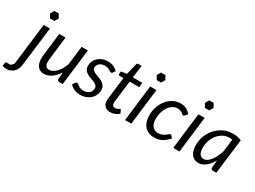

<svg xmlns="http://www.w3.org/2000/svg" viewBox="-128 -1435 3100 2333"><g transform="rotate(30 1422.0 -268.5)"><path d="M195.5 -506.5 128.5 37.5 124.5 68 102 120.5 64 159.5 11.5 182H-22H-39.5L-64.5 177L-76.5 172L-67.5 124L-65 117.5L-58 114H-51H-47.5L-39 114.5H-33.5H2L36.5 78L41.5 37.5L108 -506.5ZM227 -666 196.5 -719H135.5L105 -666L135.5 -613H196.5Z M414.5 -506.5 376.5 -184.5Q375.5 -174.5 374.8 -165.5Q374 -156.5 374 -148Q374 -107 389.2 -87Q404.5 -67 437.5 -67Q460.5 -67 484.8 -79.5Q509 -92 531.8 -115Q554.5 -138 574 -170.5Q593.5 -203 608 -243L639.5 -506.5H728L667 0H623Q607.5 0 599 -7Q590.5 -14 590.5 -28.5Q590.5 -29 591 -37.5Q591.5 -46 592.2 -56Q593 -66 593.8 -74.5Q594.5 -83 594.5 -83.5L598 -124Q557.5 -59.5 507.5 -26.2Q457.5 7 404.5 7Q348 7 316.8 -31.5Q285.5 -70 285.5 -142Q285.5 -152 286 -162.5Q286.5 -173 288 -184.5L326 -506.5Z M1124 -425.5Q1120 -419.5 1116 -416.8Q1112 -414 1106 -414Q1099 -414 1090.8 -419.5Q1082.5 -425 1070.8 -431.8Q1059 -438.5 1042 -444.2Q1025 -450 1001 -450Q978.5 -450 960 -443.8Q941.5 -437.5 928 -426.5Q914.5 -415.5 907.2 -400.8Q900 -386 900 -369.5Q900 -346 915.5 -332Q931 -318 954.5 -307.8Q978 -297.5 1005.2 -288Q1032.5 -278.5 1056 -264Q1079.5 -249.5 1095 -227Q1110.5 -204.5 1110.5 -168.5Q1110.5 -133.5 1096.8 -101.5Q1083 -69.5 1057.2 -45.2Q1031.5 -21 995.2 -6.5Q959 8 914 8Q865.5 8 828.2 -9.2Q791 -26.5 767.5 -53.5L789.5 -87.5Q793.5 -94 799 -97.5Q804.5 -101 813 -101Q821 -101 829 -94Q837 -87 849 -78.2Q861 -69.5 879.2 -62.5Q897.5 -55.5 925.5 -55.5Q950 -55.5 969.8 -63Q989.5 -70.5 1003.2 -83Q1017 -95.5 1024.2 -112.2Q1031.5 -129 1031.5 -148Q1031.5 -173.5 1016 -188.5Q1000.5 -203.5 977 -213.5Q953.5 -223.5 926.5 -232.2Q899.5 -241 876 -254.8Q852.5 -268.5 837 -290.5Q821.5 -312.5 821.5 -349Q821.5 -381 834.2 -410.8Q847 -440.5 871 -463.5Q895 -486.5 929.2 -500.2Q963.5 -514 1006.5 -514Q1052 -514 1086.8 -498.8Q1121.5 -483.5 1146.5 -457.5Z M1231 -95.5Q1231 -98.5 1231.2 -103.2Q1231.5 -108 1232.2 -117Q1233 -126 1234.5 -140.5Q1236 -155 1239 -178.5L1270.5 -432H1214Q1207.5 -432 1203.2 -435.8Q1199 -439.5 1199 -447.5Q1199 -449 1199.5 -453.5Q1200 -458 1200.8 -463.8Q1201.5 -469.5 1202.2 -475.5Q1203 -481.5 1203.5 -487L1281.5 -497.5L1319 -654Q1321 -661.5 1326.5 -666.2Q1332 -671 1340 -671H1387L1365 -496.5H1498L1490.5 -432H1357L1326.5 -183Q1324 -162.5 1322.8 -150Q1321.5 -137.5 1320.8 -130Q1320 -122.5 1319.8 -119.5Q1319.5 -116.5 1319.5 -115Q1319.5 -89.5 1331.2 -77.2Q1343 -65 1363.5 -65Q1376.5 -65 1386.5 -68.8Q1396.5 -72.5 1403.8 -77Q1411 -81.5 1416 -85.2Q1421 -89 1425 -89Q1429 -89 1431.2 -87Q1433.5 -85 1436 -80.5L1454.5 -38Q1430.5 -16.5 1399.2 -4.2Q1368 8 1336.5 8Q1288 8 1260 -18.5Q1232 -45 1231 -95.5Z M1690 -506.5 1629 0H1541.5L1602.5 -506.5ZM1723.5 -666 1693 -719H1632L1601.5 -666L1632 -613H1693Z M2147 -91Q2121 -62.5 2097.8 -43.5Q2074.5 -24.5 2051 -13.2Q2027.5 -2 2002.2 2.5Q1977 7 1948 7Q1904 7 1870.2 -8Q1836.5 -23 1813.8 -50.2Q1791 -77.5 1779.2 -115.8Q1767.5 -154 1767.5 -200Q1767.5 -261.5 1786.8 -318Q1806 -374.5 1840.5 -418Q1875 -461.5 1922.5 -487.5Q1970 -513.5 2027 -513.5Q2077 -513.5 2111 -495.8Q2145 -478 2170.5 -444L2142.5 -410.5Q2139.5 -406.5 2135 -404Q2130.5 -401.5 2125 -401.5Q2118 -401.5 2111.2 -407.8Q2104.5 -414 2093.8 -421.8Q2083 -429.5 2066.8 -435.8Q2050.5 -442 2025 -442Q1990.5 -442 1959.8 -423.2Q1929 -404.5 1906 -372Q1883 -339.5 1869.8 -295Q1856.5 -250.5 1856.5 -199.5Q1856.5 -168.5 1863.5 -143.2Q1870.5 -118 1884.5 -100.2Q1898.5 -82.5 1918.8 -72.8Q1939 -63 1966 -63Q1988.5 -63 2006 -67.8Q2023.5 -72.5 2037 -79.5Q2050.5 -86.5 2060.8 -94.8Q2071 -103 2079.2 -110Q2087.5 -117 2094.2 -121.8Q2101 -126.5 2108 -126.5Q2118 -126.5 2125 -118L2147 -91Z M2366.5 -506.5 2305.5 0H2218L2279 -506.5ZM2400 -666 2369.5 -719H2308.5L2278 -666L2308.5 -613H2369.5Z M2822 0H2776Q2758.5 0 2752.2 -9Q2746 -18 2746 -31L2755 -133.5Q2737 -101.5 2716.2 -75.5Q2695.5 -49.5 2672.2 -31.2Q2649 -13 2623.5 -3Q2598 7 2570.5 7Q2540.5 7 2516 -4.8Q2491.5 -16.5 2474.2 -39.2Q2457 -62 2447.5 -95.2Q2438 -128.5 2438 -171.5Q2438 -216.5 2449.2 -259.2Q2460.5 -302 2481.2 -340Q2502 -378 2531 -409.8Q2560 -441.5 2595.8 -464.8Q2631.5 -488 2672.5 -500.8Q2713.5 -513.5 2758.5 -513.5Q2791 -513.5 2821.8 -508.2Q2852.5 -503 2882.5 -490ZM2604 -67Q2628.5 -67 2652 -82.2Q2675.5 -97.5 2696.5 -124.5Q2717.5 -151.5 2735.8 -188.8Q2754 -226 2768 -270.5L2789.5 -444.5Q2778.5 -447 2767.8 -447.8Q2757 -448.5 2746.5 -448.5Q2716.5 -448.5 2688.5 -438.8Q2660.5 -429 2636 -411.5Q2611.5 -394 2591.5 -369.8Q2571.5 -345.5 2557.2 -316.5Q2543 -287.5 2535 -254.8Q2527 -222 2527 -187.5Q2527 -67 2604 -67Z"/></g></svg>

Font: LatoHex
Style: Italic
Weight: 400
Italic angle: -7°
Designer: Lukasz Dziedzic
Foundry: tyPoland Lukasz Dziedzic
Version: Version 1.104; Western+Polish opensource